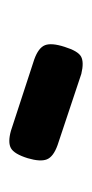

<svg xmlns="http://www.w3.org/2000/svg" viewBox="87 -820 197 412"><g transform="rotate(-90 186.0 -613.5)"><path d="M234 -538 81 -589Q56 -598 50.5 -612Q45 -626 53 -653Q62 -682 74.5 -689Q87 -696 112 -689L265 -639Q290 -630 295.5 -616Q301 -602 292 -574Q283 -545 271 -538.5Q259 -532 234 -538Z"/></g></svg>

Font: Fredoka Light Medium
Style: Regular
Weight: 500
Version: Version 2.001